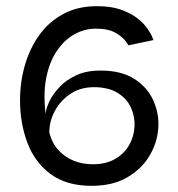

<svg xmlns="http://www.w3.org/2000/svg" viewBox="-20 -593 577 623"><path d="M277 10Q196 10 144.5 -28Q93 -66 69 -129.5Q45 -193 45 -268Q45 -326 60.5 -380.5Q76 -435 107 -478.5Q138 -522 185 -547.5Q232 -573 295 -573Q340 -573 371.5 -562Q403 -551 424 -535Q445 -519 457 -502Q469 -485 473.5 -474Q478 -463 478 -463L397 -446Q397 -446 387.5 -459.5Q378 -473 355 -486.5Q332 -500 291 -500Q254 -500 221 -481.5Q188 -463 164 -427Q140 -391 130 -340Q120 -289 128 -224Q129 -240 140 -263.5Q151 -287 173 -310.5Q195 -334 229 -349.5Q263 -365 312 -364Q376 -363 417.5 -336Q459 -309 478 -266Q497 -223 493.5 -176Q490 -129 464.5 -86.5Q439 -44 392 -17Q345 10 277 10ZM281 -60Q324 -60 354 -77.5Q384 -95 399.5 -123Q415 -151 416.5 -182.5Q418 -214 405.5 -242.5Q393 -271 365 -289.5Q337 -308 294 -310Q245 -312 211 -290Q177 -268 158.5 -234Q140 -200 140 -163Q148 -130 168.5 -107Q189 -84 218 -72Q247 -60 281 -60Z"/></svg>

Font: Darker Grotesque Light SemiBold
Style: Regular
Weight: 600
Version: Version 1.000;gftools[0.9.28]